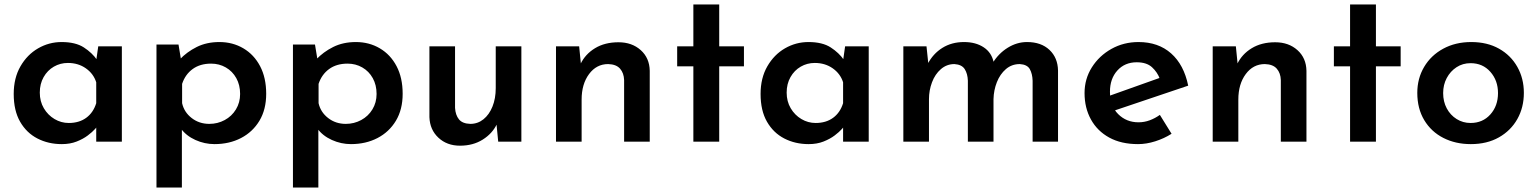

<svg xmlns="http://www.w3.org/2000/svg" viewBox="-20 -630 6839 854"><path d="M255 11Q195 11 146.5 -14Q98 -39 69.5 -88.5Q41 -138 41 -212Q41 -283 71 -335Q101 -387 149.5 -415Q198 -443 254 -443Q316 -443 353 -419Q390 -395 412 -363L406 -347L417 -424H522V0H408V-102L418 -76Q415 -70 403 -56.5Q391 -43 370.5 -27.5Q350 -12 321 -0.5Q292 11 255 11ZM286 -83Q332 -83 363.5 -106Q395 -129 408 -171V-264Q396 -302 362 -326Q328 -350 282 -350Q248 -350 219.5 -333.5Q191 -317 174 -287Q157 -257 157 -218Q157 -179 175 -148.5Q193 -118 222.5 -100.5Q252 -83 286 -83Z M934 11Q890 11 849 -7.5Q808 -26 784 -59L789 -94V204H676V-432H774L790 -335L779 -365Q811 -399 855 -421Q899 -443 956 -443Q1015 -443 1062.5 -415Q1110 -387 1137 -335.5Q1164 -284 1164 -213Q1164 -143 1134 -93Q1104 -43 1052 -16Q1000 11 934 11ZM911 -79Q948 -79 979.5 -96Q1011 -113 1029.5 -143.5Q1048 -174 1048 -212Q1048 -252 1031 -282.5Q1014 -313 984.5 -330Q955 -347 919 -347Q870 -347 837 -323Q804 -299 790 -257V-171Q799 -131 832.5 -105Q866 -79 911 -79Z M1541 11Q1497 11 1456 -7.5Q1415 -26 1391 -59L1396 -94V204H1283V-432H1381L1397 -335L1386 -365Q1418 -399 1462 -421Q1506 -443 1563 -443Q1622 -443 1669.5 -415Q1717 -387 1744 -335.5Q1771 -284 1771 -213Q1771 -143 1741 -93Q1711 -43 1659 -16Q1607 11 1541 11ZM1518 -79Q1555 -79 1586.5 -96Q1618 -113 1636.5 -143.5Q1655 -174 1655 -212Q1655 -252 1638 -282.5Q1621 -313 1591.5 -330Q1562 -347 1526 -347Q1477 -347 1444 -323Q1411 -299 1397 -257V-171Q1406 -131 1439.5 -105Q1473 -79 1518 -79Z M2026 18Q1968 18 1930 -17.5Q1892 -53 1890 -109V-424H2004V-150Q2006 -118 2021.5 -99Q2037 -80 2072 -79Q2105 -79 2130.5 -99.5Q2156 -120 2170.5 -156Q2185 -192 2185 -238V-424H2299V0H2196L2187 -92L2190 -78Q2170 -36 2127 -9Q2084 18 2026 18Z M2556 -424 2565 -334 2562 -345Q2583 -389 2626.5 -415.5Q2670 -442 2731 -442Q2791 -442 2830 -407Q2869 -372 2870 -315V0H2756V-274Q2755 -305 2738 -324.5Q2721 -344 2685 -345Q2633 -345 2600 -300.5Q2567 -256 2567 -187V0H2453V-424Z M3064 -610H3179V-424H3289V-335H3179V0H3064V-335H2992V-424H3064Z M3577 11Q3517 11 3468.5 -14Q3420 -39 3391.5 -88.5Q3363 -138 3363 -212Q3363 -283 3393 -335Q3423 -387 3471.5 -415Q3520 -443 3576 -443Q3638 -443 3675 -419Q3712 -395 3734 -363L3728 -347L3739 -424H3844V0H3730V-102L3740 -76Q3737 -70 3725 -56.5Q3713 -43 3692.5 -27.5Q3672 -12 3643 -0.5Q3614 11 3577 11ZM3608 -83Q3654 -83 3685.5 -106Q3717 -129 3730 -171V-264Q3718 -302 3684 -326Q3650 -350 3604 -350Q3570 -350 3541.5 -333.5Q3513 -317 3496 -287Q3479 -257 3479 -218Q3479 -179 3497 -148.5Q3515 -118 3544.5 -100.5Q3574 -83 3608 -83Z M4101 -424 4110 -338 4106 -345Q4130 -391 4171.5 -417Q4213 -443 4268 -443Q4320 -443 4355.5 -419.5Q4391 -396 4400 -352L4395 -349Q4421 -392 4462 -417.5Q4503 -443 4548 -443Q4611 -443 4648 -408Q4685 -373 4686 -316V0H4573V-271Q4572 -302 4560.5 -322.5Q4549 -343 4516 -345Q4480 -345 4454 -322.5Q4428 -300 4414 -264.5Q4400 -229 4399 -189V0H4285V-271Q4284 -302 4271 -322.5Q4258 -343 4225 -345Q4191 -345 4165 -322.5Q4139 -300 4125.5 -264Q4112 -228 4112 -189V0H3998V-424Z M5042 11Q4967 11 4914 -18Q4861 -47 4832.5 -98.5Q4804 -150 4804 -216Q4804 -279 4836.5 -330.5Q4869 -382 4923.5 -412.5Q4978 -443 5044 -443Q5132 -443 5189 -392.5Q5246 -342 5265 -249L4924 -134L4898 -198L5162 -292L5139 -279Q5128 -309 5104 -331Q5080 -353 5036 -353Q4983 -353 4950 -316.5Q4917 -280 4917 -222Q4917 -159 4953.5 -122.5Q4990 -86 5044 -86Q5070 -86 5094 -95Q5118 -104 5139 -119L5191 -35Q5158 -14 5118.5 -1.5Q5079 11 5042 11Z M5477 -424 5486 -334 5483 -345Q5504 -389 5547.5 -415.5Q5591 -442 5652 -442Q5712 -442 5751 -407Q5790 -372 5791 -315V0H5677V-274Q5676 -305 5659 -324.5Q5642 -344 5606 -345Q5554 -345 5521 -300.5Q5488 -256 5488 -187V0H5374V-424Z M5985 -610H6100V-424H6210V-335H6100V0H5985V-335H5913V-424H5985Z M6284 -217Q6284 -281 6314.5 -332.5Q6345 -384 6399.5 -413.5Q6454 -443 6524 -443Q6595 -443 6647.5 -413.5Q6700 -384 6729 -332.5Q6758 -281 6758 -217Q6758 -152 6729 -100.5Q6700 -49 6647 -19Q6594 11 6522 11Q6454 11 6400 -16.5Q6346 -44 6315 -95.5Q6284 -147 6284 -217ZM6399 -216Q6399 -178 6415 -148Q6431 -118 6459 -100.5Q6487 -83 6521 -83Q6575 -83 6609 -121Q6643 -159 6643 -216Q6643 -272 6609 -310.5Q6575 -349 6521 -349Q6486 -349 6458.5 -331Q6431 -313 6415 -283Q6399 -253 6399 -216Z"/></svg>

Font: Reem Kufi Fun Medium
Style: Regular
Weight: 500
Designer: Khaled Hosny
Version: Version 1.005